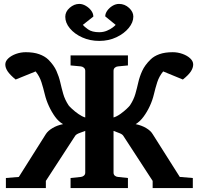

<svg xmlns="http://www.w3.org/2000/svg" viewBox="-20 -951 1004 971"><path d="M9.8 0V-50.8L75.2 -56.2L211.9 -272.9Q222.7 -289.6 245.4 -303.2Q268.1 -316.9 298.8 -323.2Q276.4 -335.9 258.5 -360.6Q240.7 -385.3 227.1 -415Q213.9 -443.4 206.5 -474.1Q199.2 -504.9 189.7 -534.9Q180.2 -564.9 160.2 -589.8L59.1 -548.8Q31.2 -571.8 19 -589.8Q6.8 -607.9 6.8 -625Q6.8 -641.6 22 -655.8Q37.1 -669.9 61 -678.5Q85 -687 110.8 -687Q149.9 -687 178 -677Q206.1 -667 224.1 -649.9Q252.4 -621.6 265.4 -592.5Q278.3 -563.5 284.9 -534.4Q291.5 -505.4 299.8 -476.1Q308.1 -446.8 327.1 -418Q330.6 -413.1 344.5 -400.1Q358.4 -387.2 376.5 -374.5Q394.5 -361.8 411.1 -356.9V-592.8Q411.1 -602.5 404.3 -608.4Q397.5 -614.3 389.2 -615.2L336.9 -620.1V-670.9H627V-620.1L576.2 -615.2Q566.9 -614.3 560.5 -608.4Q554.2 -602.5 554.2 -592.8V-356.9Q570.8 -361.8 588.6 -374.5Q606.4 -387.2 620.1 -400.1Q633.8 -413.1 637.2 -418Q656.2 -446.8 664.6 -476.1Q672.9 -505.4 679.4 -534.4Q686 -563.5 699.2 -592.5Q712.4 -621.6 741.2 -649.9Q758.3 -667 786.1 -677Q814 -687 853 -687Q878.9 -687 902.8 -678.5Q926.8 -669.9 941.9 -655.8Q957 -641.6 957 -625Q957 -607.9 945.3 -589.8Q933.6 -571.8 904.8 -548.8L805.2 -589.8Q784.7 -564.9 775.1 -534.9Q765.6 -504.9 758.3 -474.1Q751 -443.4 737.8 -415Q724.1 -385.3 705.8 -360.6Q687.5 -335.9 666 -323.2Q696.8 -316.9 719.5 -303.2Q742.2 -289.6 752 -272.9L889.2 -56.2L955.1 -50.8V0H752V-36.1L603 -265.1Q597.2 -273.4 579.3 -279.5Q561.5 -285.6 554.2 -289.1V-78.1Q554.2 -68.4 560.5 -62.7Q566.9 -57.1 576.2 -56.2L627 -50.8V0H336.9V-50.8L389.2 -56.2Q397.5 -57.1 404.3 -62.7Q411.1 -68.4 411.1 -78.1V-289.1Q403.3 -285.6 385.3 -279.5Q367.2 -273.4 360.8 -265.1L211.9 -36.1V0ZM654.3 -867.2Q654.3 -837.9 631.1 -809.6Q607.9 -781.2 568.8 -762.7Q529.8 -744.1 481.9 -744.1Q435.1 -744.1 396 -761.7Q356.9 -779.3 333.5 -807.4Q310.1 -835.4 310.1 -866.2Q310.1 -892.1 332.5 -911.6Q355 -931.2 380.9 -931.2Q397.5 -931.2 413.8 -921.6Q430.2 -912.1 441.2 -897.5Q452.1 -882.8 452.1 -867.2L398.9 -825.2Q405.3 -816.9 425.3 -802.5Q445.3 -788.1 481.9 -788.1Q502.9 -788.1 520.8 -795.7Q538.6 -803.2 550.3 -812.3Q562 -821.3 564.9 -825.2L512.2 -868.2Q512.2 -882.8 522.5 -897.2Q532.7 -911.6 548.8 -921.4Q564.9 -931.2 582 -931.2Q610.8 -931.2 632.6 -911.1Q654.3 -891.1 654.3 -867.2Z"/></svg>

Font: Charis
Style: Bold
Weight: 700
Designer: Walt Agee, Miriam Martin, Annie Olsen, Victor Gaultney, Lorna Priest, Alan Ward, Bob Hallissy, Martin Hosken, Sharon Cor
Foundry: SIL Global
Version: Version 7.000